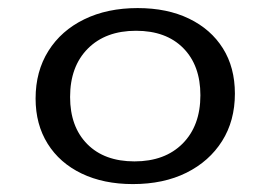

<svg xmlns="http://www.w3.org/2000/svg" viewBox="-20 -447 673 478"><path d="M310.7 11.3Q238 11.3 183.2 -15Q128.5 -41.3 98.6 -89.3Q68.6 -137.3 68.6 -201.7Q68.6 -269.4 100.5 -320.2Q132.4 -371 189.7 -398.9Q246.9 -426.9 322.7 -426.9Q396.2 -426.9 450.6 -400.6Q505 -374.3 534.9 -326.7Q564.8 -279.1 564.8 -213.9Q564.8 -146.3 532.9 -95.8Q501 -45.3 444.2 -17Q387.3 11.3 310.7 11.3ZM314.8 -45.2Q390.5 -45.2 434.7 -89.6Q478.9 -134.1 478.9 -209.9Q478.9 -284.1 436.2 -327.3Q393.5 -370.4 318.6 -370.4Q243 -370.4 198.7 -326Q154.5 -281.5 154.5 -205.6Q154.5 -131.5 197.2 -88.3Q239.9 -45.2 314.8 -45.2Z"/></svg>

Font: Playfair 5pt SemiExpanded Light
Style: Regular
Weight: 300
Width: 6
Designer: Claus Eggers Sørensen
Foundry: Claus Eggers Sørensen
Version: Version 2.203